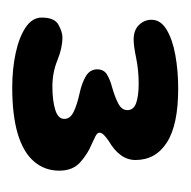

<svg xmlns="http://www.w3.org/2000/svg" viewBox="-19 -609 304 306"><g transform="rotate(90 133.0 -456.0)"><path d="M119.5 -323.5Q90 -323.5 64.5 -329Q39 -334.5 23.5 -345Q8 -355.5 8 -370.5Q8 -391 19.5 -397.2Q31 -403.5 39.5 -403.5Q56.5 -403.5 76 -395.5Q95.5 -387.5 118 -387.5Q140 -387.5 154.8 -392Q169.5 -396.5 169.5 -406.5Q169.5 -416 158 -421.5Q146.5 -427 128 -431Q112 -434.5 101.2 -441Q90.5 -447.5 90.5 -459Q90.5 -469.5 98.8 -474.5Q107 -479.5 118.5 -482.5Q134.5 -487 145 -492.5Q155.5 -498 155.5 -507Q155.5 -517 144.2 -521Q133 -525 113 -525Q92 -525 72.5 -521Q53 -517 43 -517Q28 -517 19.8 -525.5Q11.5 -534 11.5 -545.5Q11.5 -560 27.2 -569.5Q43 -579 68 -583.5Q93 -588 121 -588Q179 -588 207 -570Q235 -552 235 -520Q235 -507 227 -496.2Q219 -485.5 205 -477.5Q198.5 -473 195 -469.5Q191.5 -466 191.5 -462.5Q191.5 -459 197 -456.2Q202.5 -453.5 210 -450Q225 -444 238.5 -432Q252 -420 252 -398.5Q252 -375 237.2 -358Q222.5 -341 193 -332.2Q163.5 -323.5 119.5 -323.5Z"/></g></svg>

Font: Gluten
Style: Bold
Weight: 700
Designer: Tyler Finck
Foundry: Etcetera Type Company
Version: Version 1.204